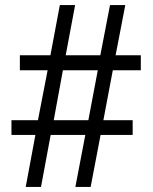

<svg xmlns="http://www.w3.org/2000/svg" viewBox="-20 -734 599 754"><path d="M81 0 119 -204H25V-262H129L167 -458H58V-517H178L215 -714H275L238 -517H374L412 -714H472L434 -517H533V-458H423L386 -262H501V-204H375L336 0H276L315 -204H179L141 0ZM191 -262H327L364 -458H227Z"/></svg>

Font: Noto Serif Khojki Medium
Style: Regular
Weight: 500
Version: Version 2.003